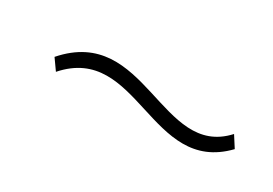

<svg xmlns="http://www.w3.org/2000/svg" viewBox="-12 -525 535 376"><g transform="rotate(30 255.5 -337.0)"><path d="M458 -368C356 -256 203 -466 78 -323L95 -299C208 -427 354 -218 474 -343Z"/></g></svg>

Font: Advent Pro
Style: ExtraLight
Weight: 250
Designer: Andreas Kalpakidis
Foundry: Andreas Kalpakidis
Version: Version 2.002 2007